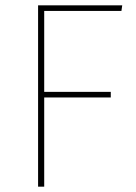

<svg xmlns="http://www.w3.org/2000/svg" viewBox="-20 -701 511 721"><path d="M123 0V-681H439L436 -660H146V-356H396V-335H146V0Z"/></svg>

Font: FiraGO Thin
Style: Regular
Weight: 100
Designer: bBox Type
Foundry: bBox Type GmbH
Version: Version 1.001;PS 001.001;hotconv 1.0.88;makeotf.lib2.5.64775